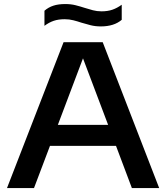

<svg xmlns="http://www.w3.org/2000/svg" viewBox="-20 -954 844 974"><path d="M15.5 0 302.5 -740H501L787.5 0H649L568.5 -214H233.5L152.5 0ZM273.5 -320.5H528.5L401 -658ZM491.5 -820Q463.5 -820 439.8 -826Q416 -832 393 -839Q372.5 -846 351.8 -851.2Q331 -856.5 308.5 -856.5Q276.5 -856.5 252.8 -848.5Q229 -840.5 205.5 -823V-899.5Q225.5 -917 250.8 -925.2Q276 -933.5 311.5 -933.5Q339.5 -933.5 363.2 -927.5Q387 -921.5 410 -914Q430.5 -907.5 451.2 -902Q472 -896.5 494.5 -896.5Q526.5 -896.5 550.2 -904.8Q574 -913 597.5 -930V-853.5Q558.5 -820 491.5 -820Z"/></svg>

Font: Encode Sans Expanded SemiBold
Style: Regular
Weight: 600
Width: 7
Designer: Multiple Designers
Foundry: Impallari Type
Version: Version 3.000; ttfautohint (v1.8.3) -l 8 -r 50 -G 200 -x 14 